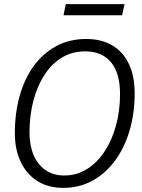

<svg xmlns="http://www.w3.org/2000/svg" viewBox="-20 -899 690 931"><path d="M287 12Q214 12 161.5 -21Q109 -54 80.5 -114Q52 -174 52 -253Q52 -351 75.5 -434.5Q99 -518 144 -579.5Q189 -641 253 -675.5Q317 -710 398 -710Q471 -710 523.5 -679.5Q576 -649 604.5 -590Q633 -531 633 -446Q633 -350 608.5 -266.5Q584 -183 538 -120.5Q492 -58 428.5 -23Q365 12 287 12ZM292 -48Q352 -48 401.5 -79Q451 -110 487 -164.5Q523 -219 542.5 -290.5Q562 -362 562 -443Q562 -545 518 -597.5Q474 -650 393 -650Q330 -650 280.5 -620Q231 -590 196 -536.5Q161 -483 142 -411Q123 -339 123 -255Q123 -194 143 -147Q163 -100 201 -74Q239 -48 292 -48ZM288 -825 299 -879H584L572 -825Z"/></svg>

Font: Azeret Mono Thin ExtraLight
Style: Italic
Weight: 250
Italic angle: -12°
Version: Version 1.002